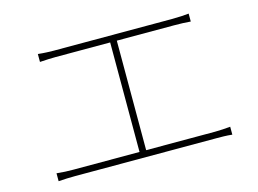

<svg xmlns="http://www.w3.org/2000/svg" viewBox="-82 -783 1165 867"><g transform="rotate(-15 500.0 -349.5)"><path d="M152 -639V-602C176 -604 213 -605 225 -605H481V-93H172C147 -93 121 -94 94 -97V-60C122 -62 147 -63 172 -63H834C850 -63 881 -63 906 -60V-97C881 -95 859 -93 834 -93H512V-605H779C807 -605 836 -604 857 -602V-639C837 -637 810 -635 779 -635H225C211 -635 178 -636 152 -639Z"/></g></svg>

Font: Source Han Sans JP ExtraLight
Style: Regular
Weight: 250
Designer: Ryoko NISHIZUKA 西塚涼子 (kana, bopomofo & ideographs); Paul D. Hunt (Latin, Greek & Cyrillic); Sandoll Communications 산돌커뮤니
Foundry: Adobe
Version: Version 2.001;hotconv 1.0.107;makeotfexe 2.5.65593